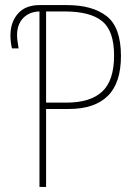

<svg xmlns="http://www.w3.org/2000/svg" viewBox="-20 -734 540 754"><path d="M135 -689Q95 -688 71 -663Q47 -638 47 -596Q47 -582 49.5 -567.5Q52 -553 53 -544H27Q24 -555 22.5 -569Q21 -583 21 -595Q21 -647 50.5 -680.5Q80 -714 135 -714H243Q344 -714 399.5 -670Q455 -626 455 -514Q455 -408 403 -357Q351 -306 250 -306H161V0H135ZM241 -331Q335 -331 381.5 -374.5Q428 -418 428 -516Q428 -613 381 -651Q334 -689 234 -689H161V-331Z"/></svg>

Font: Noto Sans Mono ExtraCondensed Thin
Style: Regular
Weight: 100
Width: 2
Designer: Monotype Design Team
Foundry: Monotype Imaging Inc.
Version: Version 2.014; ttfautohint (v1.8.4.7-5d5b)